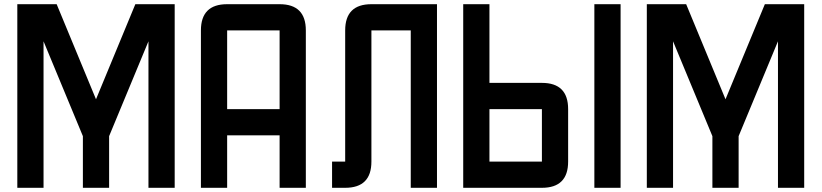

<svg xmlns="http://www.w3.org/2000/svg" viewBox="-20 -895 3915 915"><path d="M500 0H375V-246.1L187.5 -698.2V0H62.5V-875H250L437.5 -421.9L625 -875H812.5V0H687.5V-698.2L500 -246.1Z M1062.5 -250V0H937.5V-750Q937.5 -875 1062.5 -875H1312.5Q1437.5 -875 1437.5 -750V0H1312.5V-250ZM1062.5 -375H1312.5V-750H1062.5Z M2062.5 0H1937.5V-750H1750V-125Q1750 0 1625 0H1562.5V-125H1625V-750Q1625 -875 1750 -875H2062.5Z M2187.5 0V-875H2312.5V-500H2562.5Q2687.5 -500 2687.5 -375V-125Q2687.5 0 2562.5 0ZM2937.5 0H2812.5V-875H2937.5ZM2312.5 -125H2562.5V-375H2312.5Z M3500 0H3375V-246.1L3187.5 -698.2V0H3062.5V-875H3250L3437.5 -421.9L3625 -875H3812.5V0H3687.5V-698.2L3500 -246.1Z"/></svg>

Font: Oldtimer
Style: Regular
Weight: 400
Designer: GGBotNet
Foundry: GGBotNet
Version: 1.00